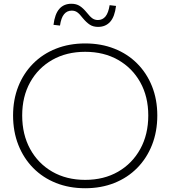

<svg xmlns="http://www.w3.org/2000/svg" viewBox="-20 -992 906 1021"><path d="M433 9Q348 9 277.8 -19Q207.5 -47 156.5 -98.8Q105.5 -150.5 77.5 -221.5Q49.5 -292.5 49.5 -378Q49.5 -462.5 77.5 -532.8Q105.5 -603 156.5 -654.2Q207.5 -705.5 277.8 -733.2Q348 -761 433 -761Q518 -761 588.2 -733.2Q658.5 -705.5 709.5 -654.2Q760.5 -603 788.5 -532.8Q816.5 -462.5 816.5 -378Q816.5 -292.5 788.5 -221.5Q760.5 -150.5 709.5 -98.8Q658.5 -47 588.2 -19Q518 9 433 9ZM433 -35.5Q532.5 -35.5 608 -79Q683.5 -122.5 726 -199.8Q768.5 -277 768.5 -378Q768.5 -478 726 -554.2Q683.5 -630.5 608 -673.5Q532.5 -716.5 433 -716.5Q333.5 -716.5 258 -673.5Q182.5 -630.5 140.2 -554.2Q98 -478 98 -378Q98 -277 140.2 -199.8Q182.5 -122.5 258 -79Q333.5 -35.5 433 -35.5ZM563 -964.5 597 -960.5Q590 -903 565.8 -876Q541.5 -849 501.5 -849Q475.5 -849 457.5 -860.8Q439.5 -872.5 420 -896Q404 -917 391.5 -926.2Q379 -935.5 361.5 -935.5Q336.5 -935.5 320.8 -916.5Q305 -897.5 299 -856L264.5 -860Q271.5 -917.5 295.5 -944.8Q319.5 -972 359.5 -972Q386 -972 404.2 -960.2Q422.5 -948.5 442 -924.5Q458.5 -903.5 471.2 -894.5Q484 -885.5 500.5 -885.5Q525.5 -885.5 541 -904.5Q556.5 -923.5 563 -964.5Z"/></svg>

Font: Hepta Slab Light
Style: Regular
Weight: 300
Designer: Michael LaGattuta
Foundry: Michael LaGattuta
Version: Version 1.102